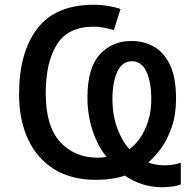

<svg xmlns="http://www.w3.org/2000/svg" viewBox="-20 -745 818 806"><path d="M719 -331Q719 -265 701.5 -213Q684 -161 657 -123.5Q630 -86 602 -63Q616 -58 633 -54.5Q650 -51 671 -51Q708 -51 739 -62V29Q725 35 703.5 38Q682 41 662 41Q617 41 578 28.5Q539 16 504 -8Q479 1 447.5 5.5Q416 10 384 10Q279 10 207 -35Q135 -80 97.5 -161Q60 -242 60 -349Q60 -525 136.5 -625Q213 -725 374 -725Q406 -725 437 -719.5Q468 -714 486 -707L458 -619Q444 -623 420.5 -628Q397 -633 373 -633Q266 -633 219 -558.5Q172 -484 172 -353Q172 -215 232.5 -149Q293 -83 391 -83Q411 -83 427 -87Q391 -130 369 -196Q347 -262 347 -336Q347 -460 399 -516.5Q451 -573 532 -573Q583 -573 625.5 -549.5Q668 -526 693.5 -473Q719 -420 719 -331ZM615 -328Q615 -401 594.5 -444.5Q574 -488 534 -488Q493 -488 472.5 -444Q452 -400 452 -330Q452 -262 472 -207.5Q492 -153 523 -119Q564 -148 589.5 -204Q615 -260 615 -328Z"/></svg>

Font: Noto Sans Medium
Style: Regular
Weight: 500
Designer: Monotype Design Team
Foundry: Monotype Imaging Inc.
Version: Version 2.007